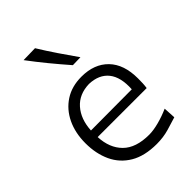

<svg xmlns="http://www.w3.org/2000/svg" viewBox="-239 -914 1027 1027"><g transform="rotate(-45 274.5 -400.5)"><path d="M323.2 11.2Q231.9 11.2 172.6 -23.9Q113.3 -59.1 84.5 -120.8Q55.7 -182.6 55.7 -261.7Q55.7 -339.4 84.5 -399.7Q113.3 -460 166.3 -494.4Q219.2 -528.8 292.5 -528.8Q388.7 -528.8 444.3 -471.7Q500 -414.6 500 -308.1Q500 -288.1 499.3 -271.2Q498.5 -254.4 496.1 -238.8H125.5Q129.4 -152.8 179.4 -102.8Q229.5 -52.7 329.6 -52.7Q361.3 -52.7 403.3 -63.7Q445.3 -74.7 486.3 -92.8L490.2 -23.9Q460 -14.2 416.5 -1.5Q373 11.2 323.2 11.2ZM435.1 -290.5Q440.4 -377.9 403.6 -424.1Q366.7 -470.2 293.5 -472.7Q217.3 -470.7 173.3 -420.7Q129.4 -370.6 125 -289.1ZM303.7 -604.5Q259.3 -655.3 217.3 -706.5Q175.3 -757.8 136.2 -810.1L224.6 -812Q256.3 -760.3 291 -709Q325.7 -657.7 362.3 -606Z"/></g></svg>

Font: Pinar-DS1-FD Regular
Style: Regular
Weight: 400
Designer: Amin Abedi
Version: Version 3.000